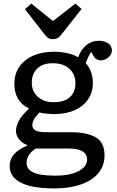

<svg xmlns="http://www.w3.org/2000/svg" viewBox="-20 -819 649 1069"><path d="M280 230Q220 230 174 222Q128 214 97 198.5Q66 183 50 160Q34 137 34 106Q34 81 44 61Q54 41 75.5 23.5Q97 6 131 -8V-12Q106 -20 87.5 -42Q69 -64 69 -89Q69 -115 83.5 -144Q98 -173 140 -213V-216Q100 -235 80 -269.5Q60 -304 60 -353Q60 -407 87.5 -447Q115 -487 164.5 -509Q214 -531 281 -531Q308 -531 331.5 -527.5Q355 -524 376 -517.5Q397 -511 415 -500Q432 -545 461.5 -568.5Q491 -592 531 -592Q552 -592 568.5 -585Q585 -578 594 -566.5Q603 -555 603 -539Q603 -517 584 -500Q565 -483 542 -483Q527 -483 516.5 -490Q506 -497 499 -510L488 -531Q479 -517 472 -502.5Q465 -488 457 -468Q477 -446 487 -418Q497 -390 497 -358Q497 -305 470.5 -266Q444 -227 396 -205.5Q348 -184 283 -184Q260 -184 236 -186.5Q212 -189 200 -193Q180 -173 170 -155.5Q160 -138 160 -124Q160 -108 169 -99Q178 -90 195 -86.5Q212 -83 235 -83H372Q462 -83 512 -55Q562 -27 562 46Q562 81 549.5 109.5Q537 138 513 160.5Q489 183 454.5 198.5Q420 214 376 222Q332 230 280 230ZM288 159Q343 159 382.5 147.5Q422 136 443.5 116Q465 96 465 70Q465 39 439 23.5Q413 8 363 8H179Q153 25 140.5 45Q128 65 128 89Q128 123 165 141Q202 159 288 159ZM279 -250Q338 -250 369 -278Q400 -306 400 -355Q400 -405 366.5 -436Q333 -467 273 -467Q218 -467 187.5 -437.5Q157 -408 157 -358Q157 -310 190.5 -280Q224 -250 279 -250ZM275 -601Q265 -601 257.5 -603Q250 -605 243 -611.5Q236 -618 227 -629L119 -768L154 -799L275 -702L400 -799L434 -769L319 -623Q310 -612 299.5 -606.5Q289 -601 275 -601Z"/></svg>

Font: Literata Variable Black
Style: Regular
Weight: 900
Designer: Latin by Veronika Burian and Jose Scaglione. Greek by Irene Vlachou. Cyrillic by Vera Evstafieva.
Foundry: TypeTogether
Version: Version 3.021